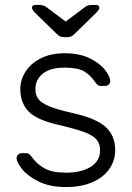

<svg xmlns="http://www.w3.org/2000/svg" viewBox="-20 -745 532 775"><path d="M246 10Q181 10 136.5 -12Q92 -34 69.5 -62Q47 -90 47 -107Q47 -116 54 -121.5Q61 -127 69 -127H84Q91 -127 95.5 -124.5Q100 -122 106 -114Q128 -83 159.5 -65.5Q191 -48 246 -48Q308 -48 346 -71.5Q384 -95 384 -139Q384 -166 368.5 -183Q353 -200 318.5 -212.5Q284 -225 216 -241Q127 -261 94.5 -296Q62 -331 62 -385Q62 -422 82.5 -455Q103 -488 143.5 -509Q184 -530 241 -530Q301 -530 342.5 -509.5Q384 -489 404.5 -462Q425 -435 425 -418Q425 -409 418.5 -403.5Q412 -398 403 -398H388Q374 -398 366 -411Q346 -441 320.5 -456.5Q295 -472 241 -472Q183 -472 153 -448Q123 -424 123 -385Q123 -361 135 -345Q147 -329 180 -315.5Q213 -302 276 -288Q369 -267 407 -232Q445 -197 445 -139Q445 -98 422 -64Q399 -30 354 -10Q309 10 246 10ZM240 -595Q230 -595 223.5 -597.5Q217 -600 208 -609L121 -694Q109 -706 109 -714Q109 -725 123 -725H140Q147 -725 154 -723Q161 -721 165 -718L245 -658L325 -718Q329 -721 336 -723Q343 -725 350 -725H367Q381 -725 381 -714Q381 -706 369 -694L282 -609Q273 -600 266 -597.5Q259 -595 250 -595Z"/></svg>

Font: Rubik AZ
Style: Regular
Weight: 300
Designer: Hubert and Fischer
Foundry: Hubert & Fischer
Version: Version 2.000